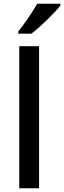

<svg xmlns="http://www.w3.org/2000/svg" viewBox="-20 -1007 343 1027"><path d="M303 -977V-987H179C154 -942 108 -876 78 -839V-827H148C196 -863 274 -940 303 -977ZM189 0V-760H83V0Z"/></svg>

Font: Noto Sans Hanifi Rohingya Medium
Style: Regular
Weight: 500
Designer: Monotype Design Team and DaltonMaag
Foundry: Google LLC
Version: Version 2.102